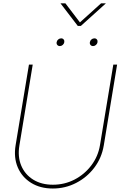

<svg xmlns="http://www.w3.org/2000/svg" viewBox="-20 -1111 715 1140"><path d="M293.5 8.3Q218.8 8.3 164.6 -25.4Q110.4 -59.1 85.4 -117.4Q60.5 -175.8 72.8 -249.5L151.9 -727.5H174.3L95.2 -247.6Q84 -180.2 106.2 -127.4Q128.4 -74.7 177.2 -44.4Q226.1 -14.2 293.9 -14.2Q363.3 -14.2 422.6 -44.9Q481.9 -75.7 522.2 -128.9Q562.5 -182.1 573.7 -249.5L652.8 -727.5H675.3L596.2 -247.6Q584 -173.8 540.3 -116Q496.6 -58.1 432.1 -24.9Q367.7 8.3 293.5 8.3ZM532.7 -837.4Q522.9 -837.4 517.3 -844.2Q511.7 -851.1 513.7 -860.8Q515.1 -870.1 522.9 -876.7Q530.8 -883.3 540.5 -883.3Q549.8 -883.3 555.2 -876.7Q560.5 -870.1 559.1 -860.8Q557.6 -851.1 549.8 -844.2Q542 -837.4 532.7 -837.4ZM335.4 -837.4Q325.7 -837.4 320.1 -844.2Q314.5 -851.1 316.4 -860.8Q317.9 -870.1 325.7 -876.7Q333.5 -883.3 343.3 -883.3Q352.5 -883.3 357.9 -876.7Q363.3 -870.1 361.8 -860.8Q360.4 -851.1 352.5 -844.2Q344.7 -837.4 335.4 -837.4ZM368.2 -1091.3 454.6 -978 580.1 -1091.3H607.9V-1090.3L460 -957H441.9L339.8 -1090.3V-1091.3Z"/></svg>

Font: Inter 28pt Thin
Style: Italic
Weight: 250
Italic angle: -9.3988°
Designer: Rasmus Andersson
Foundry: rsms
Version: Version 4.001;git-66647c0bb